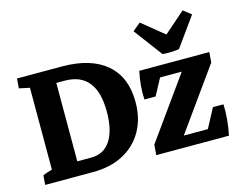

<svg xmlns="http://www.w3.org/2000/svg" viewBox="-85 -713 1058 843"><g transform="rotate(-15 444.0 -292.0)"><path d="M23.4 0 26.9 -43Q43.5 -50.3 69.3 -57.1V-429.2L21.5 -439.5L24.9 -483.4H232.4Q361.8 -482.4 431.4 -422.1Q501 -361.8 501 -250Q501 -173.8 469 -117.7Q437 -61.5 378.7 -30.8Q320.3 0 240.2 0ZM224.1 -419.9H186.5V-63.5H250Q307.1 -63.5 337.6 -109.6Q368.2 -155.8 368.2 -241.2Q368.2 -419.9 224.1 -419.9ZM528.3 0 532.2 -46.9 731.4 -325.2H632.8L592.3 -249.5H541.5Q537.6 -309.6 552.2 -377H870.6L866.7 -330.1L667.5 -51.8H776.9L823.2 -139.2H871.1Q874 -73.2 858.9 0ZM669.9 -421.4 572.8 -551.3 608.9 -581.1 708.5 -500 804.7 -584 840.3 -556.2 745.1 -423.8Q709.5 -418.5 669.9 -421.4Z"/></g></svg>

Font: Markazi Text
Style: Bold
Weight: 700
Designer: Borna Izadpanah (Arabic designer), Fiona Ross (Arabic design director) and Florian Runge (Latin designer)
Foundry: Borna Izadpanah and Florian Runge
Version: Version 1.001; ttfautohint (v1.8.3)